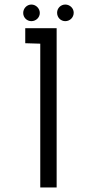

<svg xmlns="http://www.w3.org/2000/svg" viewBox="-20 -824 415 844"><path d="M155 -767C155 -787 138 -804 118 -804C98 -804 82 -787 82 -767C82 -747 98 -731 118 -731C138 -731 155 -747 155 -767ZM267 -731C287 -731 304 -747 304 -768C304 -788 287 -804 267 -804C247 -804 231 -788 231 -768C231 -747 247 -731 267 -731ZM229 0V-700H91V-634L157 -632V0Z"/></svg>

Font: Advent Pro
Style: Medium
Weight: 500
Designer: Andreas Kalpakidis
Foundry: Andreas Kalpakidis
Version: Version 2.002 2008